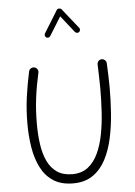

<svg xmlns="http://www.w3.org/2000/svg" viewBox="-65 -1058 790 1127"><g transform="rotate(-5 329.5 -495.0)"><path d="M151.9 -678.2Q163.1 -675.8 169.2 -666.3Q175.3 -656.7 172.9 -645.5Q156.2 -571.8 147 -500.2Q137.7 -428.7 137.7 -347.2Q137.7 -282.7 145.8 -226.1Q153.8 -169.4 174.1 -126.5Q194.3 -83.5 230 -59.1Q265.6 -34.7 320.3 -34.7Q375 -34.7 411.9 -63.2Q448.7 -91.8 471.7 -140.9Q494.6 -189.9 506.6 -252.7Q518.6 -315.4 522.7 -384.5Q526.9 -453.6 526.9 -521.5Q526.9 -554.7 525.6 -593.8Q524.4 -632.8 523.4 -663.1Q522.9 -674.3 530.3 -682.9Q537.6 -691.4 548.8 -691.9Q560.1 -691.9 568.6 -684.6Q577.1 -677.2 577.6 -666Q579.1 -635.3 580.6 -595.7Q582 -556.2 582 -521.5Q582 -447.8 576.7 -371.6Q571.3 -295.4 556.2 -225.3Q541 -155.3 512 -100.1Q482.9 -44.9 436 -12.7Q389.2 19.5 320.3 19.5Q250 19.5 203.9 -10.5Q157.7 -40.5 131.1 -92.8Q104.5 -145 93.5 -211.7Q82.5 -278.3 82.5 -351.6Q82.5 -433.1 92.5 -506.8Q102.5 -580.6 119.1 -657.2Q121.6 -668.5 131.3 -674.6Q141.1 -680.7 151.9 -678.2ZM236.8 -847.7Q231 -851.6 229.5 -858.4Q228 -865.2 231.4 -871.6L312.5 -1002.9Q316.9 -1010.3 326.7 -1010Q336.4 -1009.8 340.8 -1004.4L434.6 -886.7Q439 -881.8 438 -874.3Q437 -866.7 431.6 -862.3Q426.8 -857.9 419.2 -858.9Q411.6 -859.9 407.2 -865.2L329.1 -963.9L260.7 -853.5Q257.3 -847.7 250.2 -845.9Q243.2 -844.2 236.8 -847.7Z"/></g></svg>

Font: Mikhak-FD Light
Style: Regular
Weight: 300
Designer: Amin Abedi
Version: Version 3.2